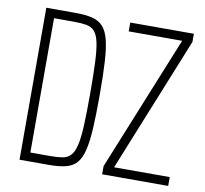

<svg xmlns="http://www.w3.org/2000/svg" viewBox="-77 -772 914 856"><g transform="rotate(10 380.0 -344.0)"><path d="M65 0V-688H198Q242 -688 273 -680.5Q304 -673 322.5 -652.5Q341 -632 350.5 -593.5Q360 -555 363.5 -494.5Q367 -434 367 -344Q367 -255 363.5 -194Q360 -133 350.5 -94.5Q341 -56 322.5 -35.5Q304 -15 273.5 -7.5Q243 0 198 0ZM107 -40H197Q231 -40 253.5 -44Q276 -48 290 -64Q304 -80 311.5 -113Q319 -146 321.5 -202Q324 -258 324 -344Q324 -430 321.5 -486Q319 -542 312 -575Q305 -608 291 -624Q277 -640 254 -644Q231 -648 197 -648H107ZM439 0V-37L687 -648H445V-688H733V-651L486 -40H738V0Z"/></g></svg>

Font: Saira ExtraCondensed ExtraLight
Style: Regular
Weight: 250
Width: 2
Designer: Hector Gatti with collaboration of the Omnibus-Type team
Foundry: Omnibus-Type
Version: Version 1.101